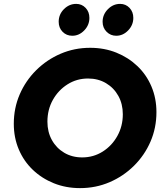

<svg xmlns="http://www.w3.org/2000/svg" viewBox="-20 -957 838 988"><path d="M392 11Q319 11 257 -14Q195 -39 148.5 -83.5Q102 -128 76.5 -188.5Q51 -249 51 -320Q51 -401 81.5 -471.5Q112 -542 166.5 -596Q221 -650 292 -680.5Q363 -711 444 -711Q517 -711 579 -686Q641 -661 687.5 -616.5Q734 -572 759.5 -511.5Q785 -451 785 -380Q785 -299 754.5 -228.5Q724 -158 669.5 -104Q615 -50 544 -19.5Q473 11 392 11ZM403 -147Q461 -147 508.5 -177Q556 -207 584 -257.5Q612 -308 612 -369Q612 -422 589 -463.5Q566 -505 525.5 -529Q485 -553 433 -553Q375 -553 327.5 -523Q280 -493 252 -443Q224 -393 224 -331Q224 -278 247 -236.5Q270 -195 310.5 -171Q351 -147 403 -147ZM352 -773Q322 -773 302 -793.5Q282 -814 282 -845Q282 -883 309 -910Q336 -937 372 -937Q401 -937 420.5 -916.5Q440 -896 440 -865Q440 -828 413.5 -800.5Q387 -773 352 -773ZM578 -773Q549 -773 528.5 -793.5Q508 -814 508 -845Q508 -882 535 -909.5Q562 -937 598 -937Q627 -937 646.5 -916.5Q666 -896 666 -865Q666 -828 639.5 -800.5Q613 -773 578 -773Z"/></svg>

Font: Red Hat Display Black
Style: Italic
Weight: 900
Italic angle: -12°
Designer: Pentagram, MCKL
Foundry: Pentagram, MCKL
Version: Version 1.023; ttfautohint (v1.8.3)